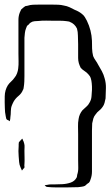

<svg xmlns="http://www.w3.org/2000/svg" viewBox="-22 -800 479 833"><path d="M436 -373Q434 -363 431.5 -353.5Q429 -344 423 -336Q417 -327 408 -320Q399 -313 393 -304Q386 -296 383 -286Q380 -276 378 -265Q377 -249 377 -233Q377 -217 377 -201V-89Q377 -73 377 -55.5Q377 -38 371 -22Q370 -19 368.5 -15Q367 -11 365 -9Q364 -7 361 -5.5Q358 -4 356 -2Q350 4 347 6Q341 9 333 10Q325 11 318 12Q296 13 269.5 13Q243 13 220 13Q211 13 201.5 12.5Q192 12 183 11Q178 11 174 6Q174 5 173 5Q172 5 172 4Q173 3 175 3Q177 3 179 2.5Q181 2 183 2Q191 0 199 0Q207 0 215 0Q230 0 249 -1Q268 -2 285 -8Q302 -14 310 -29Q312 -32 312 -35.5Q312 -39 313 -42Q318 -57 317.5 -73.5Q317 -90 317 -106V-218Q317 -234 316.5 -251Q316 -268 319 -284Q322 -305 336 -322Q344 -330 352.5 -337Q361 -344 366 -354Q374 -367 375 -381.5Q376 -396 377 -410Q377 -417 377 -424.5Q377 -432 376 -439Q375 -450 372 -460Q369 -470 361 -478Q354 -486 344.5 -492Q335 -498 328 -506Q326 -510 323.5 -516Q321 -522 320 -526Q317 -537 317 -548.5Q317 -560 317 -571Q317 -590 317 -608.5Q317 -627 316 -646Q316 -653 315 -661Q314 -669 312 -676Q302 -697 281 -705Q278 -707 274.5 -707Q271 -707 268 -708Q254 -710 240 -710Q226 -710 212 -710Q196 -710 179 -710.5Q162 -711 145 -709Q138 -709 128 -708Q118 -707 111 -702Q106 -699 103 -694Q97 -690 95 -687Q94 -685 93 -682Q92 -679 91 -677Q87 -667 86 -657Q85 -647 84 -636Q84 -625 84 -602Q84 -579 84 -553Q84 -527 84 -504Q84 -481 84 -470Q84 -458 83.5 -446Q83 -434 81 -422Q80 -419 80 -416Q80 -413 78 -411Q72 -395 58.5 -384Q45 -373 37 -359Q35 -356 33.5 -352Q32 -348 30 -344Q25 -332 25 -318Q25 -304 23 -291Q23 -287 22.5 -284Q22 -281 21 -277Q21 -274 21 -274Q20 -274 20 -274.5Q20 -275 19 -275Q17 -277 13 -278.5Q9 -280 7 -282Q5 -284 4.5 -288Q4 -292 3 -295Q1 -304 0 -313.5Q-1 -323 -1 -332Q-2 -355 -1.5 -382Q-1 -409 12 -430Q18 -439 26.5 -446.5Q35 -454 41 -463Q48 -471 52 -482Q56 -493 57 -503Q59 -519 58.5 -535Q58 -551 58 -567V-679Q58 -696 58 -713.5Q58 -731 64 -746Q66 -749 67 -752.5Q68 -756 70 -759L78 -766Q80 -768 82.5 -769.5Q85 -771 86 -772Q88 -774 91.5 -774Q95 -774 97 -775Q109 -779 121.5 -779.5Q134 -780 147 -780H205Q218 -780 230.5 -779.5Q243 -779 255 -776Q268 -774 280 -768.5Q292 -763 303 -757Q311 -754 319 -749.5Q327 -745 333 -740Q341 -734 346 -726Q351 -718 355 -710Q375 -669 377 -623Q377 -607 377.5 -590Q378 -573 382 -557Q386 -547 392.5 -538Q399 -529 404 -519Q412 -506 420 -491Q428 -476 432 -460Q438 -440 437.5 -418Q437 -396 436 -373ZM59 -122Q58 -133 58 -144.5Q58 -156 59 -167Q59 -170 59 -175Q59 -180 60 -183Q62 -186 65.5 -189Q69 -192 70 -194Q72 -195 72.5 -196.5Q73 -198 74 -198Q76 -198 76 -196.5Q76 -195 77 -193Q79 -189 80.5 -185.5Q82 -182 83 -177Q85 -170 84.5 -162Q84 -154 84 -146Q84 -131 84.5 -116.5Q85 -102 84 -87Q83 -84 84 -79Q85 -74 83 -71Q82 -70 80 -68.5Q78 -67 77 -65Q76 -64 75.5 -62.5Q75 -61 73 -61Q72 -61 72 -62Q72 -63 72 -63Q71 -66 69.5 -68.5Q68 -71 67 -74Q62 -85 61 -97Q60 -109 59 -122Z"/></svg>

Font: Rubik Vinyl
Style: Regular
Weight: 400
Designer: Hubert and Fischer, NaN
Foundry: Hubert and Fischer, NaN
Version: Version 2.200